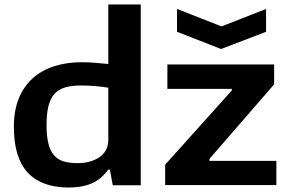

<svg xmlns="http://www.w3.org/2000/svg" viewBox="-20 -828 1293 858"><path d="M771 -788 970 -710 1169 -788V-686L968 -609L771 -686ZM718 -92 1016 -424V-431H728V-540H1205V-451L916 -118V-109H1215V-1H718ZM287 10Q167 10 104.5 -56Q42 -122 42 -262Q42 -334 64 -388Q86 -442 126 -478Q166 -514 222 -532Q278 -550 346 -550Q379 -550 409.5 -547Q440 -544 464 -542V-808H609V0H484L471 -70H463Q434 -28 391 -9Q348 10 287 10ZM326 -99Q386 -99 425 -126Q464 -153 464 -204V-436Q441 -440 409 -443Q377 -446 342 -446Q301 -446 271.5 -437.5Q242 -429 223.5 -408.5Q205 -388 196.5 -354Q188 -320 188 -270Q188 -222 195.5 -189.5Q203 -157 219.5 -136.5Q236 -116 262 -107.5Q288 -99 326 -99Z"/></svg>

Font: Encode Sans Wide
Style: SemiBold
Weight: 600
Designer: Pablo Impallari, Andres Torresi
Foundry: Pablo Impallari, Andres Torresi
Version: Version 1.000; ttfautohint (v1.00) -l 8 -r 50 -G 200 -x 14 -